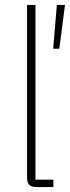

<svg xmlns="http://www.w3.org/2000/svg" viewBox="-20 -760 284 780"><path d="M129 0Q108 0 99 -9Q90 -18 90 -39V-740H124V-30H197V0ZM221 -562H196L211 -740H244Z"/></svg>

Font: IBM Plex Sans Condensed ExtraLight
Style: Regular
Weight: 200
Width: 3
Designer: Mike Abbink, Paul van der Laan, Pieter van Rosmalen
Foundry: Bold Monday
Version: Version 1.3